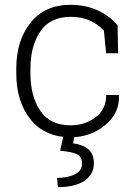

<svg xmlns="http://www.w3.org/2000/svg" viewBox="-20 -558 574 795"><path d="M47.4 0ZM272.9 -39.1Q331.1 -39.1 375.5 -72.3Q419.9 -105.5 419.9 -164.6H471.7L472.7 -161.6Q475.1 -88.4 414.3 -39.1Q353.5 10.3 272.9 10.3Q165.5 10.3 106.4 -63.7Q47.4 -137.7 47.4 -253.9V-274.4Q47.4 -389.6 106.4 -463.9Q165.5 -538.1 272.5 -538.1Q333.5 -538.1 384.3 -515.1Q435.1 -492.2 466.8 -452.6L469.2 -337.4H419.4L410.2 -431.2Q386.7 -457.5 351.8 -472.9Q316.9 -488.3 272.5 -488.3Q187.5 -488.3 146.7 -427.5Q106 -366.7 106 -274.4V-253.9Q106 -160.2 146.5 -99.6Q187 -39.1 272.9 -39.1ZM288.1 4.4 282.7 35.6Q321.3 40 345 59.3Q368.7 78.6 368.7 119.1Q368.7 163.6 330.1 190.2Q291.5 216.8 219.7 216.8L216.3 178.7Q259.8 178.7 289.8 163.8Q319.8 148.9 319.8 120.1Q319.8 92.3 299.8 81.3Q279.8 70.3 229 66.4L242.7 4.4Z"/></svg>

Font: TypoPRO Roboto Slab
Style: Light
Weight: 300
Designer: Google
Version: Version 1.100263; 2013; ttfautohint (v0.94.20-1c74) -l 8 -r 